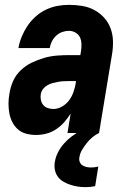

<svg xmlns="http://www.w3.org/2000/svg" viewBox="-20 -548 540 791"><path d="M129 8Q108 8 88.5 3Q69 -2 54.5 -14.5Q40 -27 31 -44.5Q22 -62 18.5 -81.5Q15 -101 15 -121.5Q15 -142 19 -163Q23 -189 34 -214Q45 -239 65.5 -258.5Q86 -278 111 -290Q136 -302 162 -309.5Q188 -317 214.5 -319Q241 -321 266 -321H311L314 -339Q316 -353 315.5 -368Q315 -383 309 -395Q303 -407 290.5 -414Q278 -421 264 -421Q250 -421 236 -416Q222 -411 211 -400.5Q200 -390 193.5 -377Q187 -364 185 -350H56Q60 -374 69.5 -397Q79 -420 93 -441Q107 -462 126.5 -479.5Q146 -497 169 -508Q192 -519 216 -523.5Q240 -528 264 -528Q292 -528 319 -523.5Q346 -519 369 -506.5Q392 -494 409.5 -474.5Q427 -455 436 -430Q445 -405 445.5 -377Q446 -349 441 -321L388 0H258L271 -80Q259 -61 244 -44Q229 -27 210.5 -15Q192 -3 171 2.5Q150 8 129 8ZM200 -99Q218 -99 235.5 -109Q253 -119 264.5 -134.5Q276 -150 282.5 -168.5Q289 -187 292 -205L293 -214H266Q255 -214 243.5 -213.5Q232 -213 220.5 -211Q209 -209 197.5 -206Q186 -203 175.5 -197Q165 -191 157.5 -181.5Q150 -172 148 -160Q146 -148 148.5 -136Q151 -124 158 -115.5Q165 -107 176.5 -103Q188 -99 200 -99ZM332 223Q315 223 299.5 220.5Q284 218 269 213Q254 208 240.5 200Q227 192 218 179.5Q209 167 206 151Q203 135 206 119Q209 99 219 79.5Q229 60 243.5 43.5Q258 27 276 13.5Q294 0 313 -9.5Q332 -19 352.5 -25.5Q373 -32 394 -35L388 0Q373 7 360 18Q347 29 336.5 42.5Q326 56 317.5 70.5Q309 85 307 101Q305 110 308.5 119Q312 128 319.5 133Q327 138 336.5 140Q346 142 355 142Q363 142 370.5 141Q378 140 385 138L372 219Q362 221 352 222Q342 223 332 223Z"/></svg>

Font: Iosevka SS04 Heavy Oblique
Style: Regular
Weight: 900
Italic angle: -9°
Monospace: yes
Designer: Belleve Invis
Foundry: Belleve Invis
Version: Version 19.0.0; ttfautohint (v1.8.4)